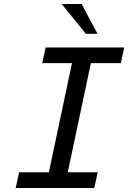

<svg xmlns="http://www.w3.org/2000/svg" viewBox="-20 -935 658 955"><path d="M58 0 75 -78H223L338 -621H190L207 -699H598L581 -621H432L317 -78H466L449 0ZM287 -915H386L465 -767H407Z"/></svg>

Font: Fragment Mono
Style: Italic
Weight: 400
Italic angle: -12°
Designer: Wei Huang based on Nimbus Sans by URW Studio, based on Helvetica by Max Miedinger.
Foundry: Wei Huang
Version: Version 1.011; ttfautohint (v1.8.4.7-5d5b)